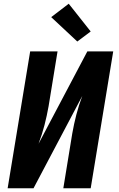

<svg xmlns="http://www.w3.org/2000/svg" viewBox="-20 -1011 640 1031"><path d="M21 0 142 -735H289L241 -441Q232 -390 219 -339.5Q206 -289 187 -239L449 -735H588L467 0H320L368 -294Q377 -345 390 -395.5Q403 -446 422 -496L160 0ZM395 -788 255 -919 349 -991 467 -842Z"/></svg>

Font: Iosevka Curly HvExObl
Style: Regular
Weight: 900
Width: 7
Italic angle: -9°
Monospace: yes
Designer: Belleve Invis
Foundry: Belleve Invis
Version: Version 11.1.0; ttfautohint (v1.8.3)